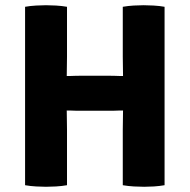

<svg xmlns="http://www.w3.org/2000/svg" viewBox="-20 -709 726 735"><path d="M285.5 -285Q278 -285 269.2 -285.2Q260.5 -285.5 251.5 -285.8Q242.5 -286 235.5 -286Q212 -286 187.2 -285.5Q162.5 -285 139 -285V-419Q162.5 -419 187.2 -418.5Q212 -418 235.5 -418Q242.5 -418 251.5 -418.2Q260.5 -418.5 269.2 -418.8Q278 -419 285.5 -419H401Q408 -419 417 -418.8Q426 -418.5 434.8 -418.2Q443.5 -418 451 -418Q474.5 -418 499 -418.5Q523.5 -419 547 -419V-285Q523.5 -285 499 -285.5Q474.5 -286 451 -286Q443.5 -286 434.8 -285.8Q426 -285.5 417 -285.2Q408 -285 401 -285ZM236.5 0Q216.5 3.5 194.2 4.8Q172 6 156 6Q141.5 6 118.5 4.8Q95.5 3.5 76 0V-683Q95.5 -686.5 118.5 -687.8Q141.5 -689 156 -689Q172 -689 194.2 -687.8Q216.5 -686.5 236.5 -683V-492Q236.5 -471 236 -454.8Q235.5 -438.5 235.5 -418V-286Q235.5 -266 236 -249.5Q236.5 -233 236.5 -212ZM450 -212Q450 -233 450.5 -249.5Q451 -266 451 -286V-418Q451 -438.5 450.5 -454.8Q450 -471 450 -492V-683Q470 -686.5 492 -687.8Q514 -689 530 -689Q544.5 -689 567.8 -687.8Q591 -686.5 610 -683V0Q589.5 3.5 569 4.8Q548.5 6 532 6Q515 6 492.8 4.8Q470.5 3.5 450 0Z"/></svg>

Font: Signika SC
Style: Regular
Weight: 300
Designer: Anna Giedryś
Foundry: Anna Giedryś
Version: Version 2.000